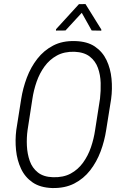

<svg xmlns="http://www.w3.org/2000/svg" viewBox="-20 -925 612 955"><path d="M532.7 -432.1 508.3 -279.3Q500 -224.1 480.5 -171.9Q460.9 -119.6 428.5 -77.9Q396 -36.1 349.4 -12.2Q302.7 11.7 239.7 10.3Q180.2 8.3 142.3 -17.6Q104.5 -43.5 84.7 -85.7Q64.9 -127.9 59.8 -178.2Q54.7 -228.5 61 -278.3L85.4 -432.6Q93.8 -486.3 113.5 -538.8Q133.3 -591.3 165.8 -632.8Q198.2 -674.3 244.6 -698.5Q291 -722.7 353.5 -720.7Q414.1 -719.2 452.1 -693.4Q490.2 -667.5 510 -625.7Q529.8 -584 534.7 -533.4Q539.6 -482.9 532.7 -432.1ZM453.1 -278.3 477.5 -434.6Q481.9 -472.2 480.7 -512.7Q479.5 -553.2 467 -587.4Q454.6 -621.6 426.5 -643.6Q398.4 -665.5 350.6 -667.5Q299.8 -668.9 263.2 -648.9Q226.6 -628.9 201.7 -594.7Q176.8 -560.5 162.1 -518.3Q147.5 -476.1 141.1 -433.1L117.2 -278.3Q111.8 -239.7 113.8 -199.7Q115.7 -159.7 127.9 -124.8Q140.1 -89.8 168.2 -67.4Q196.3 -44.9 243.7 -43.5Q295.4 -42 331.8 -61.8Q368.2 -81.5 393.1 -116Q418 -150.4 432.4 -192.6Q446.8 -234.9 453.1 -278.3ZM405.3 -904.8 483.9 -778.3V-772.5L436 -773.4L386.7 -861.3L305.7 -773.4L258.3 -772.9L258.8 -779.8L372.6 -904.3Z"/></svg>

Font: Roboto Condensed Light
Style: Italic
Weight: 300
Italic angle: -12°
Designer: Christian Robertson
Foundry: Google
Version: Version 3.0; 2020